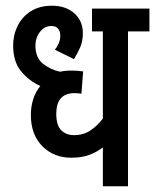

<svg xmlns="http://www.w3.org/2000/svg" viewBox="-20 -652 543 672"><path d="M503 -542H428V0H340V-136Q319 -120 293 -110Q267 -100 229 -100Q168 -100 128 -140.5Q88 -181 88 -250Q88 -278 96 -304Q104 -330 121 -351Q80 -370 53 -403.5Q26 -437 26 -493Q26 -530 42 -562Q58 -594 88.5 -613Q119 -632 162 -632Q210 -632 240 -605.5Q270 -579 270 -536Q270 -507 260.5 -486Q251 -465 239 -445L172 -478Q179 -486 185 -499Q191 -512 191 -528Q191 -542 183.5 -551.5Q176 -561 159 -561Q136 -561 120 -540.5Q104 -520 104 -492Q104 -450 130.5 -429Q157 -408 190 -401Q208 -405 231 -405Q252 -405 271 -402L265 -324Q255 -326 240 -326Q210 -326 193.5 -308.5Q177 -291 177 -253Q177 -214 194 -196.5Q211 -179 239 -179Q272 -179 296.5 -195.5Q321 -212 340 -237V-542H302V-622H503Z"/></svg>

Font: Noto Sans ExtraCondensed Medium
Style: Regular
Weight: 500
Width: 2
Designer: Monotype Design Team
Foundry: Monotype Imaging Inc.
Version: Version 2.013; ttfautohint (v1.8.4.7-5d5b)